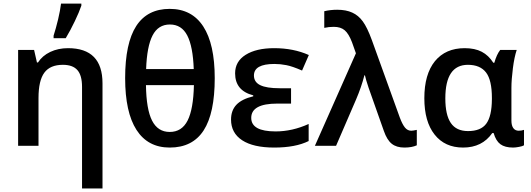

<svg xmlns="http://www.w3.org/2000/svg" viewBox="-20 -821 2988 1081"><path d="M557.1 -352.1V240.2H441.9V-332Q441.9 -396.5 415.8 -426.3Q389.6 -456.1 334 -456.1Q262.2 -456.1 229.5 -411.6Q196.8 -367.2 196.8 -269V0H82V-540H171.9L188 -469.2H193.8Q218.3 -507.3 262.9 -528.6Q307.6 -549.8 362.8 -549.8Q557.1 -549.8 557.1 -352.1ZM281.7 -606V-620.1Q294.4 -659.2 307.1 -711.9Q318.8 -761.7 323.7 -800.8H438V-789.1Q425.8 -752.9 401.4 -702.1Q376 -648.9 350.1 -606Z M1189 -380.9Q1189 -183.1 1126.5 -86.7Q1064 9.8 935.5 9.8Q812.5 9.8 748.5 -89.6Q684.6 -189 684.6 -380.9Q684.6 -578.1 747.1 -674.6Q809.6 -771 935.5 -771Q1060.1 -771 1124.5 -671.9Q1189 -572.8 1189 -380.9ZM935.5 -78.1Q1003.9 -78.1 1036.4 -142.6Q1068.8 -207 1071.8 -341.8H801.8Q803.7 -205.6 836.2 -141.8Q868.7 -78.1 935.5 -78.1ZM802.7 -432.1H1070.8Q1066.4 -559.1 1034.4 -621.1Q1002.4 -683.1 936.5 -683.1Q870.6 -683.1 838.9 -621.3Q807.1 -559.6 802.7 -432.1Z M1554.7 -324.2H1618.7V-237.8H1541.5Q1394.5 -237.8 1394.5 -157.2Q1394.5 -81.1 1531.7 -81.1Q1625.5 -81.1 1717.8 -123V-26.9Q1644 9.8 1523.9 9.8Q1406.2 9.8 1343.5 -31.2Q1280.8 -72.3 1280.8 -147.9Q1280.8 -199.2 1311 -231.2Q1341.3 -263.2 1405.8 -278.8V-284.2Q1303.7 -310.5 1303.7 -408.2Q1303.7 -475.1 1362.8 -512.2Q1422.4 -549.8 1523.9 -549.8Q1632.3 -549.8 1718.8 -511.2L1680.7 -423.8Q1625.5 -447.8 1592.8 -454.1Q1558.6 -460.9 1524.9 -460.9Q1409.7 -460.9 1409.7 -396Q1409.7 -358.9 1445.1 -341.6Q1480.5 -324.2 1554.7 -324.2Z M1872.1 0H1752.9L1983.9 -521L1961.9 -583Q1943.4 -631.3 1920.9 -650.4Q1898.4 -669.9 1858.9 -669.9Q1831.1 -669.9 1805.7 -664.1V-757.8Q1839.8 -766.1 1878.9 -766.1Q1928.7 -766.1 1963.4 -750Q1998 -734.4 2022.5 -700.7Q2047.4 -667 2073.7 -595.2L2231 -159.2Q2245.6 -120.1 2260.3 -102.5Q2274.9 -85 2294.9 -85Q2305.2 -85 2326.7 -89.8V-2.9Q2298.8 9.8 2256.8 9.8Q2212.4 9.8 2185.5 -11.7Q2158.7 -33.2 2141.1 -84Q2068.8 -286.1 2055.2 -327.1Q2038.6 -377 2034.7 -397H2031.7Q2014.6 -330.6 1984.9 -261.2Z M2615.2 -83Q2686.5 -83 2717.3 -124Q2749 -166 2749.5 -263.2V-269Q2749.5 -369.6 2716.8 -412.6Q2683.6 -456.1 2614.3 -456.1Q2487.3 -456.1 2487.3 -267.1Q2487.3 -173.8 2518.3 -128.4Q2549.3 -83 2615.2 -83ZM2587.4 9.8Q2484.4 9.8 2426.8 -63.5Q2369.1 -136.2 2369.1 -268.1Q2369.1 -402.8 2428.7 -476.6Q2488.8 -549.8 2596.2 -549.8Q2653.8 -549.8 2692.4 -529.5Q2731 -509.3 2757.3 -467.8H2763.2Q2776.4 -514.6 2796.4 -540H2889.2Q2875.5 -498.5 2867.7 -437Q2859.4 -373 2859.4 -325.2V-142.1Q2859.4 -114.3 2870.1 -99.6Q2880.9 -85 2900.4 -85Q2916 -85 2930.2 -89.8V-2.9Q2921.9 2.4 2902.8 5.9Q2882.3 9.8 2869.1 9.8Q2822.8 9.8 2797.4 -9Q2772 -27.8 2759.3 -71.8H2751.5Q2694.8 9.8 2587.4 9.8Z"/></svg>

Font: Open Sans
Style: SemiBold
Weight: 600
Foundry: Ascender Corporation
Version: Version 1.10